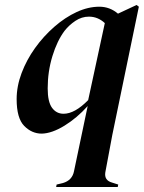

<svg xmlns="http://www.w3.org/2000/svg" viewBox="-20 -523 579 773"><path d="M148 15Q108 15 77.5 -16Q47 -47 47 -124Q47 -176 67 -229Q87 -282 121 -329.5Q155 -377 198.5 -415Q242 -453 288.5 -474.5Q335 -496 380 -496Q422 -496 455 -468L530 -503L539 -496L432 21Q425 58 418 96Q411 134 404 171Q399 203 431 212L456 220L454 230H206L208 220L233 214Q271 203 278 166L333 -96Q290 -48 239.5 -17Q189 14 148 15ZM172 -167Q172 -113 189.5 -89Q207 -65 236 -65Q281 -65 335 -120L402 -430Q374 -456 338 -456Q309 -456 283.5 -439Q258 -422 240 -399Q210 -359 191 -297Q172 -235 172 -167Z"/></svg>

Font: DeepMind Serif Display
Style: Italic
Weight: 400
Italic angle: -12°
Designer: Frank Grießhammer / Modifications: Colophon Foundry
Foundry: Colophon Foundry
Version: Version 5.003; ttfautohint (v1.8.2)